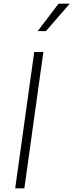

<svg xmlns="http://www.w3.org/2000/svg" viewBox="-20 -1029 401 1049"><path d="M63 0H113L217 -745H167ZM186 -859H231L361 -1009H300Z"/></svg>

Font: Mluvka ExtraLight
Style: Italic
Weight: 200
Italic angle: -8°
Designer: Modified by Jiří Krblich, Original typeface by Gumpita Rahayu
Foundry: Gumpita Rahayu & Jiří Krblich
Version: Version 2.000;Glyphs 3.1.1 (3134)